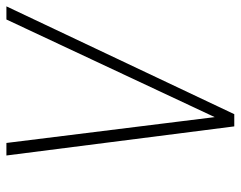

<svg xmlns="http://www.w3.org/2000/svg" viewBox="-107 -655 751 599"><g transform="rotate(90 268.5 -355.5)"><path d="M347.2 -677.2 29.8 0H-11.2L325.2 -710.9H355ZM415 0 330.6 -680.2 334.5 -710.9H363.3L454.1 0Z"/></g></svg>

Font: Roboto Condensed ExtraLight
Style: Italic
Weight: 250
Italic angle: -12°
Designer: Christian Robertson
Foundry: Google
Version: Version 3.008; 2023